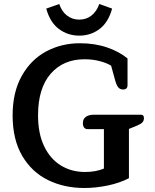

<svg xmlns="http://www.w3.org/2000/svg" viewBox="-20 -925 775 959"><path d="M211 -882 276 -905Q288 -868 314.5 -847.5Q341 -827 376 -827Q411 -827 437 -847.5Q463 -868 476 -905L540 -882Q521 -813 477 -780Q433 -747 376 -747Q319 -747 274.5 -780Q230 -813 211 -882ZM43 -349Q43 -464 88.5 -545.5Q134 -627 210.5 -668Q287 -709 379 -709Q454 -709 515 -688Q576 -667 617 -633V-500Q617 -478 595 -478Q579 -478 570 -489.5Q561 -501 554 -528L535 -597Q514 -610 479 -619.5Q444 -629 402 -629Q296 -629 233 -556.5Q170 -484 170 -349Q170 -258 200.5 -194.5Q231 -131 284 -98.5Q337 -66 405 -66Q459 -66 499 -83V-280H418Q406 -280 400 -288Q394 -296 394 -310Q394 -331 409 -341.5Q424 -352 449 -352H684Q699 -352 699 -335Q699 -322 691 -313.5Q683 -305 663 -297L624 -281V-35Q578 -11 518.5 1.5Q459 14 401 14Q301 14 220 -25.5Q139 -65 91 -146.5Q43 -228 43 -349Z"/></svg>

Font: Maitree Semibold
Style: Regular
Weight: 600
Designer: CadsonDemak Team
Foundry: CadsonDemak
Version: Version 1.010